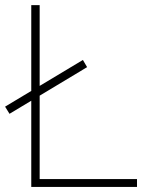

<svg xmlns="http://www.w3.org/2000/svg" viewBox="-23 -739 575 759"><path d="M133.8 -31.2H518.6V0H100.6V-718.8H133.8ZM-2.9 -317.4 304.7 -502 321.3 -473.6 14.6 -289.1Z"/></svg>

Font: Min Sans VF VF
Style: Regular
Weight: 400
Designer: Jinseong-Kim, NotoSansCJK, Nunito
Foundry: Jinseong-Kim
Version: Version 1.420;Glyphs 3.1.2 (3151)